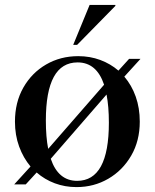

<svg xmlns="http://www.w3.org/2000/svg" viewBox="-20 -752 631 783"><path d="M38 0 104.5 -73Q75 -108 58 -154.5Q41 -201 41 -256Q41 -334.5 75.2 -394.8Q109.5 -455 168 -489Q226.5 -523 299 -523Q347 -523 388.8 -507.5Q430.5 -492 463 -464L506.5 -512H553L487 -439.5Q517 -404.5 533.5 -358Q550 -311.5 550 -256Q550 -177.5 515 -117.2Q480 -57 421.5 -23Q363 11 292 11Q245 11 203.5 -4.5Q162 -20 129.5 -48.5L85 0ZM167 -260.5Q167 -193.5 176.5 -145L404.5 -406.5Q374 -497.5 296.5 -497.5Q167 -497.5 167 -260.5ZM294.5 -14.5Q424 -14.5 424 -251.5Q424 -318 414.5 -366.5L187 -104.5Q217.5 -14.5 294.5 -14.5ZM278.5 -569 345.5 -732H450.5V-728L294.5 -569Z"/></svg>

Font: Newsreader Display Medium
Style: Regular
Weight: 500
Designer: Hugues Gentile
Foundry: Production Type
Version: Version 1.001